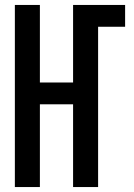

<svg xmlns="http://www.w3.org/2000/svg" viewBox="-20 -755 540 775"><path d="M40 0V-735H141V-422H275V-735H485V-647H376V0H275V-334H141V0Z"/></svg>

Font: Iosevka Term Semibold
Style: Regular
Weight: 600
Monospace: yes
Designer: Belleve Invis
Foundry: Belleve Invis
Version: Version 31.4.0